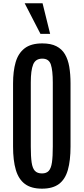

<svg xmlns="http://www.w3.org/2000/svg" viewBox="-20 -1133 506 1163"><path d="M234.4 9.8Q169.4 9.8 131.1 -18.6Q92.8 -46.9 75.9 -103.8Q59.1 -160.6 59.1 -245.6V-627.4Q59.1 -701.7 74.7 -755.9Q90.3 -810.1 128.9 -840.1Q167.5 -870.1 236.3 -870.1Q288.1 -870.1 321.5 -853Q355 -835.9 373.5 -804.2Q392.1 -772.5 399.7 -727.8Q407.2 -683.1 407.2 -627.4V-245.6Q407.2 -160.6 391.1 -103.8Q375 -46.9 337.2 -18.6Q299.3 9.8 234.4 9.8ZM234.4 -82.5Q261.2 -82.5 275.4 -98.1Q289.6 -113.8 294.7 -149.4Q299.8 -185.1 299.8 -244.6V-633.3Q299.8 -706.1 288.1 -741.9Q276.4 -777.8 236.3 -777.8Q195.3 -777.8 180.9 -742.4Q166.5 -707 166.5 -633.8V-244.6Q166.5 -184.6 171.6 -149.2Q176.8 -113.8 191.4 -98.1Q206.1 -82.5 234.4 -82.5ZM225.1 -927.7 129.4 -1113.3H237.8L283.7 -927.7Z"/></svg>

Font: Antonio Medium
Style: Regular
Weight: 500
Designer: Vernon Adams
Foundry: Vernon Adams
Version: Version 1.002